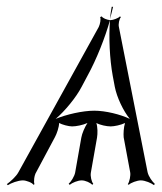

<svg xmlns="http://www.w3.org/2000/svg" viewBox="-30 -528 473 562"><path d="M297 -508C295 -498 293 -485 292 -472C295 -485 299 -498 301 -508ZM-10 11 -7 14C2 8 23 0 37 0C47 0 65 7 68 13L71 11C68 5 70 -15 76 -24L131 -127C136 -136 143 -156 143 -168C152 -163 171 -158 181 -158C193 -158 213 -162 226 -168C218 -156 210 -137 208 -125L190 -23C188 -12 178 4 171 10L174 13C181 7 198 0 209 0C220 0 235 7 240 13L243 10C238 4 234 -12 236 -23L254 -125C256 -137 256 -156 252 -168C263 -162 282 -158 294 -158C304 -158 324 -162 336 -168C332 -156 331 -136 332 -126L351 -24C353 -15 349 5 344 11L347 13C352 7 372 0 382 0C395 0 413 8 421 14L423 10C416 4 405 -11 402 -24L318 -449C316 -457 319 -473 324 -478L321 -480C317 -475 301 -469 293 -469H292C288 -419 291 -355 300 -306L306 -274C312 -243 331 -203 350 -180C323 -193 279 -204 246 -204C212 -204 164 -193 133 -180C160 -203 193 -243 209 -274L226 -306C253 -355 278 -419 292 -469C283 -470 270 -475 268 -480L263 -478C266 -473 263 -457 259 -449L24 -24C17 -11 0 4 -10 11Z"/></svg>

Font: Armata Saber
Style: RgIta
Weight: 400
Designer: Jasper
Foundry: Cannot Into Space Fonts
Version: Version 0.970